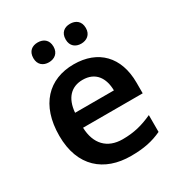

<svg xmlns="http://www.w3.org/2000/svg" viewBox="-177 -866 935 998"><g transform="rotate(-30 290.5 -367.0)"><path d="M134 -684C134 -644 161 -625 194 -625C227 -625 255 -644 255 -684C255 -726 227 -744 194 -744C161 -744 134 -726 134 -684ZM328 -684C328 -644 355 -625 388 -625C421 -625 449 -644 449 -684C449 -726 421 -744 388 -744C355 -744 328 -726 328 -684ZM299 -552C149 -552 49 -452 49 -267C49 -82 161 10 320 10C400 10 452 -2 506 -27V-128C447 -101 396 -87 326 -87C234 -87 180 -144 177 -242H535V-306C535 -461 445 -552 299 -552ZM299 -459C376 -459 412 -405 413 -330H180C187 -415 231 -459 299 -459Z"/></g></svg>

Font: Noto Sans Bengali UI SemiBold
Style: Regular
Weight: 600
Designer: Jelle Bosma - Monotype Design Team
Foundry: Monotype Imaging Inc.
Version: Version 2.003